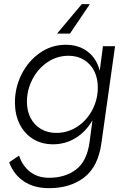

<svg xmlns="http://www.w3.org/2000/svg" viewBox="-20 -722 635 952"><path d="M25.5 82.5 74.5 49.5Q91 100 129.2 129.8Q167.5 159.5 223.5 159.5Q302.5 159.5 356.2 119.2Q410 79 423.5 -13.5L438.5 -125.5Q405.5 -68.5 354.5 -37.5Q303.5 -6.5 243 -6.5Q186.5 -6.5 143.5 -33.2Q100.5 -60 77.2 -107.2Q54 -154.5 54 -213.5Q54 -288 87.2 -354Q120.5 -420 178.2 -460Q236 -500 305.5 -500Q371.5 -500 415.8 -465.2Q460 -430.5 474.5 -371L490.5 -493H550.5L482.5 -10Q466 105 397.2 158Q328.5 211 222.5 211Q148.5 211 97.8 176.8Q47 142.5 25.5 82.5ZM259.5 -63Q316 -63 363.2 -94Q410.5 -125 437.8 -177Q465 -229 465 -288.5Q465 -334 447.2 -369.5Q429.5 -405 396.5 -425.2Q363.5 -445.5 320 -445.5Q262.5 -445.5 215.2 -413.5Q168 -381.5 140.8 -328.8Q113.5 -276 113.5 -217.5Q113.5 -172.5 131.5 -137.5Q149.5 -102.5 182.5 -82.8Q215.5 -63 259.5 -63ZM385.5 -701.5H425.5L327 -555.5H263Z"/></svg>

Font: HK Grotesk Light
Style: Italic
Weight: 300
Italic angle: -16°
Designer: Alfredo Marco Pradil
Foundry: Hanken Design Co.
Version: Version 3.001